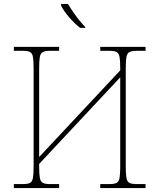

<svg xmlns="http://www.w3.org/2000/svg" viewBox="-20 -951 806 971"><path d="M50 0V-20H96Q120 -20 131.5 -26Q143 -32 146.5 -51Q150 -70 150 -108V-606Q150 -645 146.5 -663.5Q143 -682 131.5 -688Q120 -694 96 -694H50V-714H279V-694H233Q209 -694 197 -688Q185 -682 181.5 -663.5Q178 -645 178 -606V-157L588 -595V-606Q588 -645 584.5 -663.5Q581 -682 569.5 -688Q558 -694 533 -694H487V-714H716V-694H670Q647 -694 635 -688Q623 -682 619.5 -663.5Q616 -645 616 -606V-108Q616 -70 619.5 -51Q623 -32 635 -26Q647 -20 670 -20H716V0H487V-20H533Q558 -20 569.5 -26Q581 -32 584.5 -51Q588 -70 588 -108V-560L178 -122V-108Q178 -70 181.5 -51Q185 -32 197 -26Q209 -20 233 -20H279V0ZM385 -810Q355 -834 329 -864.5Q303 -895 289 -922V-931H324Q334 -913 350 -890Q366 -867 382.5 -846.5Q399 -826 411 -815V-810Z"/></svg>

Font: Noto Serif Thin
Style: Regular
Weight: 100
Designer: Monotype Design Team
Foundry: Monotype Imaging Inc.
Version: Version 2.015